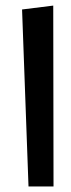

<svg xmlns="http://www.w3.org/2000/svg" viewBox="-20 -677 259 697"><path d="M173.3 -656.7 60.1 -642.6 83.5 0H174.3Z"/></svg>

Font: SG Kara
Style: Regular
Weight: 400
Designer: Damoon Khanjanzadeh
Version: Version 1.000